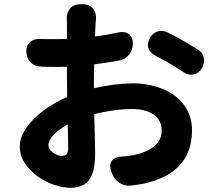

<svg xmlns="http://www.w3.org/2000/svg" viewBox="-20 -836 1040 912"><path d="M692 -655Q705 -679 728 -686.5Q751 -694 776 -682Q812 -664 831.5 -653Q851 -642 869 -631.5Q887 -621 916 -603Q942 -589 948 -563.5Q954 -538 939 -512Q924 -488 900.5 -482.5Q877 -477 852 -493Q829 -508 814 -517.5Q799 -527 786 -534.5Q773 -542 757 -551Q741 -560 716 -573Q691 -587 684.5 -608.5Q678 -630 692 -655ZM302 -245Q260 -222 235 -196Q210 -170 210 -146Q210 -132 221 -120.5Q232 -109 247 -102Q262 -95 273 -95Q286 -95 295 -102.5Q304 -110 304 -136ZM105 -590Q105 -620 122.5 -636Q140 -652 171 -651Q192 -650 205 -650Q218 -650 245 -650L298 -651V-723Q298 -733 297.5 -738Q297 -743 297 -745Q296 -777 313.5 -796.5Q331 -816 363 -816H372Q404 -816 421 -796.5Q438 -777 436 -746Q435 -742 435 -736.5Q435 -731 434 -724L431 -663Q459 -666 487 -671Q515 -676 543 -682Q573 -688 591.5 -674.5Q610 -661 611 -630Q611 -599 593 -576Q575 -553 544 -548Q515 -543 485.5 -538.5Q456 -534 427 -530L426 -454V-417Q475 -428 522.5 -434Q570 -440 609 -440Q687 -440 751.5 -414Q816 -388 854 -337.5Q892 -287 892 -216Q892 -157 870.5 -107.5Q849 -58 800.5 -21.5Q752 15 669 35Q656 38 634 41Q612 44 606 45Q574 50 548 33Q522 16 511 -15L508 -23Q498 -54 511 -72Q524 -90 556 -92Q562 -92 580.5 -94Q599 -96 608 -98Q667 -108 707.5 -137.5Q748 -167 748 -217Q748 -265 710 -291.5Q672 -318 608 -318Q564 -318 518 -311.5Q472 -305 428 -294L432 -110Q432 -44 417.5 -8Q403 28 377 42Q351 56 316 56Q278 56 235.5 41.5Q193 27 156.5 0Q120 -27 97 -62.5Q74 -98 74 -140Q74 -184 104.5 -228Q135 -272 186 -310.5Q237 -349 299 -375L298 -449V-519L249 -518Q238 -518 221.5 -518.5Q205 -519 191 -519Q177 -519 173 -520Q143 -521 124.5 -540.5Q106 -560 105 -590Z"/></svg>

Font: Chiron GoRound TC EB
Style: Regular
Weight: 700
Designer: Ryoko NISHIZUKA 西塚涼子 (kana, bopomofo & ideographs); Paul D. Hunt (Latin, Greek & Cyrillic); Sandoll Communications 산돌커뮤니
Foundry: Adobe
Version: Version 1.000;hotconv 1.1.1;makeotfexe 2.6.0